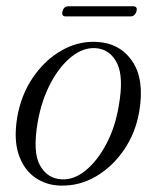

<svg xmlns="http://www.w3.org/2000/svg" viewBox="-20 -585 500 614"><path d="M289 -451Q363 -447.5 402.8 -389.5Q442.5 -331.5 425.5 -229.5Q414 -161 377 -106.5Q340 -52 287.2 -21Q234.5 10 174 8.5Q127 7.5 91.2 -18Q55.5 -43.5 39.5 -91.5Q23.5 -139.5 35 -209.5Q47.5 -282 85.5 -337.5Q123.5 -393 176.8 -423.5Q230 -454 289 -451ZM177.5 -11.5Q217.5 -9.5 255 -40.8Q292.5 -72 320.5 -125.5Q348.5 -179 359.5 -245Q376.5 -338.5 354.2 -383Q332 -427.5 286.5 -431Q246.5 -434 208.2 -403.2Q170 -372.5 141.2 -317.8Q112.5 -263 100.5 -194Q84 -98 108 -55.8Q132 -13.5 177.5 -11.5ZM180 -549Q184 -565 199 -565H405.5Q420.5 -565 416.5 -549Q411.5 -532.5 397 -532.5H190.5Q175.5 -532.5 180 -549Z"/></svg>

Font: Fraunces 72pt Light
Style: Italic
Weight: 300
Italic angle: -16°
Version: Version 1.000;[b76b70a41]